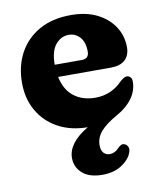

<svg xmlns="http://www.w3.org/2000/svg" viewBox="-82 -557 712 855"><g transform="rotate(-10 274.0 -129.5)"><path d="M444.5 161Q432.5 190 397.8 211.8Q363 233.5 312.5 233.5Q253.5 233.5 222.2 205.8Q191 178 191 137Q191 68.5 284 13.5Q207.5 13 150.2 -18.5Q93 -50 61.5 -105Q30 -160 30 -231.5Q30 -306.5 61.2 -365Q92.5 -423.5 152 -457.5Q211.5 -491.5 297 -491.5Q365 -491.5 414.5 -466.8Q464 -442 491 -400.2Q518 -358.5 518 -307.5Q518 -270.5 495.8 -250.2Q473.5 -230 432.5 -230H193Q205.5 -170 244.5 -140Q283.5 -110 341 -110Q378.5 -110 410 -124.2Q441.5 -138.5 462.5 -161.5Q484 -180.5 495.5 -179.5Q504 -178.5 510.5 -172.2Q517 -166 517 -151Q516.5 -111 492 -76.8Q467.5 -42.5 422 -17Q371 11.5 346.5 39.2Q322 67 322 102Q322 125.5 333 137Q344 148.5 360.5 148.5Q383.5 148.5 401.5 128.5Q409 121 416 117.2Q423 113.5 431.5 116.5Q441 119 447 130.5Q453 142 444.5 161ZM272 -406.5Q236.5 -406.5 212 -376.8Q187.5 -347 187.5 -286H309.5Q342.5 -286 342.5 -318Q342.5 -362 321.8 -384.2Q301 -406.5 272 -406.5Z"/></g></svg>

Font: Fraunces 9pt SuperSoft
Style: Bold
Weight: 700
Version: Version 1.000;[b76b70a41]